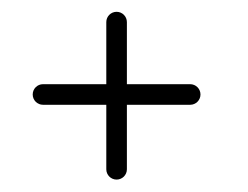

<svg xmlns="http://www.w3.org/2000/svg" viewBox="-20 -306 410 317"><path d="M155.5 -269.5V-167H51C41.6 -167 34 -159.4 34 -150C34 -140.6 41.6 -133 51 -133H155.5V-26.5C155.5 -17.1 163.1 -9.5 172.5 -9.5C181.9 -9.5 189.5 -17.1 189.5 -26.5V-133H294C303.4 -133 311 -140.6 311 -150C311 -159.4 303.4 -167 294 -167H189.5V-269.5C189.5 -278.9 181.9 -286.5 172.5 -286.5C163.1 -286.5 155.5 -278.9 155.5 -269.5Z"/></svg>

Font: LetsTrace
Style: basic
Weight: 500
Version: Version 002.000